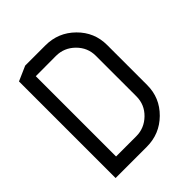

<svg xmlns="http://www.w3.org/2000/svg" viewBox="-200 -851 962 962"><g transform="rotate(-45 281.0 -369.5)"><path d="M138.2 -653.3V-84.5H280.8H281.2Q338.9 -84.5 381.3 -126Q423.3 -167 423.3 -225.6V-512.7Q423.3 -570.8 381.3 -612.3Q339.4 -653.8 281.2 -653.8H280.8ZM280.8 -9.8H60.1V-694.3L138.2 -728.5H280.8H281.2Q372.6 -728.5 437 -664.8Q501.5 -601.1 501.5 -511.2V-227.1Q501.5 -137.2 437 -73.5Q372.6 -9.8 281.2 -9.8Z"/></g></svg>

Font: NovaMono
Style: Regular
Weight: 400
Monospace: yes
Version: Version 1.2